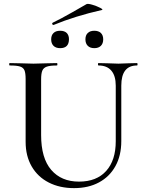

<svg xmlns="http://www.w3.org/2000/svg" viewBox="-20 -947 740 980"><path d="M679.2 -612.8Q599.1 -612.8 599.1 -509.8V-227.1Q599.1 -152.8 569.1 -98.9Q539.1 -44.9 485.1 -15.9Q431.2 13.2 357.9 13.2Q284.7 13.2 228.8 -15.4Q172.9 -43.9 141.8 -97.4Q110.8 -150.9 110.8 -223.1V-543.9Q110.8 -573.7 105 -587.9Q99.1 -602.1 82.5 -607.4Q65.9 -612.8 29.8 -612.8Q26.9 -612.8 26.9 -618.9Q26.9 -625 29.8 -625L80.1 -624Q124 -622.1 150.9 -622.1Q177.7 -622.1 222.2 -624L271 -625Q272.9 -625 272.9 -618.9Q272.9 -612.8 271 -612.8Q235.8 -612.8 219 -606.9Q202.1 -601.1 196 -586.4Q189.9 -571.8 189.9 -542V-257.8Q189.9 -139.6 241.5 -79.8Q293 -20 383.1 -20Q473.1 -20 522 -74.5Q570.8 -128.9 570.8 -226.1V-509.8Q570.8 -560.1 548.3 -586.4Q525.9 -612.8 482.9 -612.8Q480 -612.8 480 -618.9Q480 -625 482.9 -625L527.8 -624Q564 -622.1 584.5 -622.1Q605 -622.1 637.2 -624L679.2 -625Q682.1 -625 682.1 -618.9Q682.1 -612.8 679.2 -612.8ZM428 -713.1Q416 -725.1 416 -746.1Q416 -767.1 428 -778.6Q439.9 -790 461.4 -790Q482.9 -790 494.9 -778.6Q506.8 -767.1 506.8 -746.1Q506.8 -725.1 494.9 -713.1Q482.9 -701.2 461.4 -701.2Q439.9 -701.2 428 -713.1ZM332 -747.1Q332 -701.2 287.1 -701.2Q265.1 -701.2 253.2 -713.1Q241.2 -725.1 241.2 -746.1Q241.2 -767.1 253.2 -778.6Q265.1 -790 287.1 -790Q309.1 -790 320.6 -778.6Q332 -767.1 332 -747.1ZM252 -819.8Q248 -819.8 246.6 -824.5Q245.1 -829.1 249 -831.1Q287.1 -849.1 351.1 -885.5Q415 -921.9 421.4 -925.8Q427.7 -929.7 450.9 -922.9Q474.1 -916 491.5 -907Q508.8 -897.9 500 -896Q363.8 -865.2 253.9 -819.8Z"/></svg>

Font: Cormorant-Medium
Style: Regular
Weight: 500
Designer: Christian Thalmann (Catharsis Fonts)
Version: Version 3.000